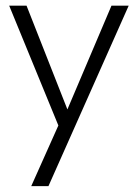

<svg xmlns="http://www.w3.org/2000/svg" viewBox="-20 -430 478 658"><path d="M211 -55 362 -410.5H421L146 208H87L180 0L11.5 -410.5H71Z"/></svg>

Font: League Spartan Thin Light
Style: Regular
Weight: 300
Version: Version 2.002